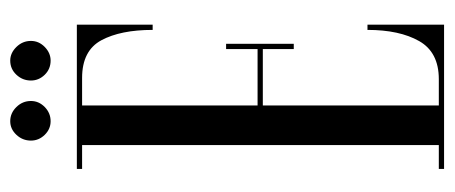

<svg xmlns="http://www.w3.org/2000/svg" viewBox="-270 -596 867 366"><g transform="rotate(-90 163.0 -413.5)"><path d="M23.5 0V-10H69V-690H23.5V-700H298.5V-555.5H288.5Q288.5 -616.5 268.8 -653.2Q249 -690 197 -690H144.5V-355.5H252V-415.5H262V-286.5H252V-345.5H144.5V-10H194.5Q246 -10 267.2 -47.5Q288.5 -85 288.5 -146H298.5V0ZM230 -750Q214 -750 203 -761.2Q192 -772.5 192 -787.5Q192 -803.5 203 -815.2Q214 -827 230 -827Q244.5 -827 256 -815.2Q267.5 -803.5 267.5 -787.5Q267.5 -772.5 256 -761.2Q244.5 -750 230 -750ZM114.5 -750Q99.5 -750 88.5 -761.2Q77.5 -772.5 77.5 -787.5Q77.5 -803.5 88.5 -815.2Q99.5 -827 114.5 -827Q130 -827 141.5 -815.2Q153 -803.5 153 -787.5Q153 -772.5 141.5 -761.2Q130 -750 114.5 -750Z"/></g></svg>

Font: Imbue 100pt
Style: Regular
Weight: 400
Designer: Tyler Finck
Foundry: Etcetera Type Company
Version: Version 1.102; ttfautohint (v1.8.3)